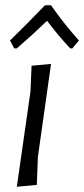

<svg xmlns="http://www.w3.org/2000/svg" viewBox="-20 -706 320 730"><path d="M34 -522 18 -552Q67 -599 151 -686H174Q222 -617 280 -552L255 -522H247Q200 -572 159 -627Q103 -573 44 -522ZM174 -463 124 -109 120 -3 44 4 96 -359 100 -456Z"/></svg>

Font: Alegreya Sans
Style: Italic
Weight: 400
Italic angle: -7°
Designer: Juan Pablo del Peral
Foundry: Huerta Tipografica
Version: Version 2.007